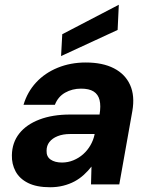

<svg xmlns="http://www.w3.org/2000/svg" viewBox="-20 -776 632 808"><path d="M191 12Q134 12 98 -6Q62 -24 45.5 -55Q29 -86 30 -123Q31 -176 61 -214Q91 -252 146 -273Q201 -294 275 -294H399Q405 -331 399 -355Q393 -379 374 -391Q355 -403 321 -403Q284 -403 254 -386Q224 -369 211 -335H79Q95 -389 132 -429Q169 -469 223 -491Q277 -513 341 -513Q412 -513 459.5 -488.5Q507 -464 527.5 -418.5Q548 -373 537 -309L482 0H363L365 -75Q351 -57 333 -40.5Q315 -24 293.5 -12.5Q272 -1 246 5.5Q220 12 191 12ZM241 -92Q266 -92 289 -101.5Q312 -111 330 -127Q348 -143 360.5 -164.5Q373 -186 378 -210V-212H275Q245 -212 222.5 -203Q200 -194 188 -178.5Q176 -163 176 -142Q175 -117 193 -104.5Q211 -92 241 -92ZM237 -540 242 -632 480 -756 475 -650Z"/></svg>

Font: DM Sans 18pt
Style: Bold Italic
Weight: 700
Italic angle: -10°
Designer: Colophon Foundry, Jonny Pinhorn
Foundry: Colophon Foundry
Version: Version 4.004;gftools[0.9.30]